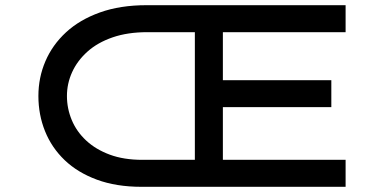

<svg xmlns="http://www.w3.org/2000/svg" viewBox="-20 -720 1512 740"><path d="M525 0Q428 0 353.5 -27.5Q279 -55 229 -103Q179 -151 153.5 -214.5Q128 -278 128 -350Q128 -421 155 -484Q182 -547 234.5 -595.5Q287 -644 365 -672Q443 -700 545 -700H1312V-596H839V-411H1257V-307H839V-104H1312V0ZM238 -350Q238 -302 256.5 -257.5Q275 -213 312 -178.5Q349 -144 403 -124Q457 -104 528 -104H731V-596H548Q472 -596 414 -576Q356 -556 317 -521Q278 -486 258 -442Q238 -398 238 -350Z"/></svg>

Font: Lexend Zetta
Style: Regular
Weight: 400
Designer: Bonnie Shaver-Troup, Thomas Jockin
Foundry: Lexend
Version: Version 1.007